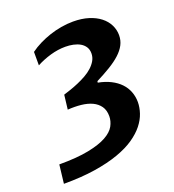

<svg xmlns="http://www.w3.org/2000/svg" viewBox="-132 -828 846 932"><g transform="rotate(-20 291.0 -362.5)"><path d="M537.6 -586.9Q537.6 -559.6 525.6 -536.9Q513.7 -514.2 491.2 -493.7Q468.8 -473.1 436.3 -453.4Q403.8 -433.6 362.3 -412.6Q361.8 -410.6 361.8 -408.9Q361.8 -407.2 361.3 -405.3Q397.9 -398.4 426.3 -384Q454.6 -369.6 473.6 -349.6Q492.7 -329.6 502.4 -304.2Q512.2 -278.8 512.2 -250.5Q512.2 -223.1 502.4 -193.8Q492.7 -164.6 470.7 -136.7Q448.7 -108.9 412.8 -84.2Q377 -59.6 324.2 -40.8Q271.5 -22 200.9 -11Q130.4 0 39.1 0L50.3 -96.2Q143.1 -96.2 202.6 -108.2Q262.2 -120.1 296.9 -139.4Q331.5 -158.7 345 -183.3Q358.4 -208 358.4 -233.4Q358.4 -264.6 344.2 -284.7Q330.1 -304.7 305.9 -316.2Q281.7 -327.6 249 -331.1Q216.3 -334.5 179.7 -332L188.5 -406.2Q204.6 -411.1 225.3 -418.2Q246.1 -425.3 267.6 -434.6Q289.1 -443.8 309.6 -455.3Q330.1 -466.8 345.9 -481.2Q361.8 -495.6 371.6 -512.7Q381.3 -529.8 381.3 -549.8Q381.3 -569.3 372.3 -583.3Q363.3 -597.2 348.1 -606Q333 -614.7 313.2 -618.9Q293.5 -623 272.5 -623Q234.4 -623 194.8 -611.6Q155.3 -600.1 121.6 -582V-651.4Q144 -668 171.1 -681.4Q198.2 -694.8 227.5 -704.6Q256.8 -714.4 287.8 -719.7Q318.8 -725.1 349.6 -725.1Q394.5 -725.1 429.4 -714.1Q464.4 -703.1 488.5 -684.1Q512.7 -665 525.1 -639.9Q537.6 -614.7 537.6 -586.9Z"/></g></svg>

Font: Proza Libre
Style: SemiBold Italic
Weight: 600
Designer: Jasper de Waard
Foundry: Jasper de Waard
Version: Version 1.000; ttfautohint (v1.4.1.8-43bc)